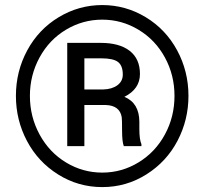

<svg xmlns="http://www.w3.org/2000/svg" viewBox="-20 -741 826 771"><path d="M43.9 -356Q43.9 -454.6 89.6 -539.1Q135.3 -623.5 216.1 -672.1Q296.9 -720.7 390.6 -720.7Q484.4 -720.7 564.9 -672.1Q645.5 -623.5 691.2 -539.1Q736.8 -454.6 736.8 -356Q736.8 -259.8 692.9 -175.8Q648.9 -91.8 568.1 -40.8Q487.3 10.3 390.6 10.3Q294.4 10.3 213.6 -40.3Q132.8 -90.8 88.4 -174.8Q43.9 -258.8 43.9 -356ZM100.1 -356Q100.1 -272 139.2 -200.4Q178.2 -128.9 245.4 -88.4Q312.5 -47.9 390.6 -47.9Q469.2 -47.9 536.6 -89.1Q604 -130.4 642.3 -201.2Q680.7 -272 680.7 -356Q680.7 -439.5 642.3 -510Q604 -580.6 536.6 -621.3Q469.2 -662.1 390.6 -662.1Q312.5 -662.1 245.1 -621.8Q177.7 -581.5 138.9 -510.3Q100.1 -439 100.1 -356ZM318.8 -319.3V-154.3H250V-568.8H384.8Q459.5 -568.8 500.7 -536.9Q542 -504.9 542 -443.8Q542 -383.8 479.5 -352.1Q539.1 -327.6 539.6 -252.4V-222.7Q539.6 -180.7 547.9 -162.1V-154.3H477.1Q470.2 -171.9 470.2 -217Q470.2 -262.2 468.8 -270.5Q460.9 -317.4 404.8 -319.3ZM318.8 -381.8H395Q430.2 -382.8 451.7 -398.9Q473.1 -415 473.1 -441.4Q473.1 -477.1 454.1 -491.9Q435.1 -506.8 386.2 -506.8H318.8Z"/></svg>

Font: RobotoSquareBracket
Style: Square-Bracket
Weight: 400
Version: Version 2.137; 2017